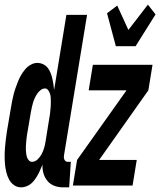

<svg xmlns="http://www.w3.org/2000/svg" viewBox="-40 -799 690 827"><path d="M52 8Q34 8 20.5 -1.5Q7 -11 -1 -26Q-9 -41 -13 -58Q-17 -75 -18.5 -92Q-20 -109 -20 -127Q-20 -145 -18.5 -162.5Q-17 -180 -15 -198Q-13 -216 -10 -234L7 -334Q9 -348 12 -362.5Q15 -377 18.5 -391.5Q22 -406 27 -420Q32 -434 37.5 -448Q43 -462 50.5 -475Q58 -488 68.5 -500.5Q79 -513 93 -520.5Q107 -528 120 -528Q134 -528 145.5 -522.5Q157 -517 164.5 -508Q172 -499 177 -487Q182 -475 185 -462.5Q188 -450 190 -437Q192 -424 193 -411L246 -735H335L236 -132Q235 -127 235 -122Q235 -117 237 -112.5Q239 -108 242.5 -105Q246 -102 251 -102H265L258 8H232Q212 8 194.5 1.5Q177 -5 165 -19Q153 -33 147.5 -51.5Q142 -70 143 -90Q138 -79 133.5 -68Q129 -57 123.5 -47Q118 -37 111 -27Q104 -17 95 -9Q86 -1 74 3.5Q62 8 52 8ZM98 -102Q111 -102 122 -112.5Q133 -123 139.5 -135.5Q146 -148 150 -161.5Q154 -175 156 -188L172 -288Q174 -297 175 -306Q176 -315 177 -324Q178 -333 178.5 -342Q179 -351 179 -360Q179 -369 178.5 -378Q178 -387 175.5 -395Q173 -403 167.5 -410.5Q162 -418 154 -418Q144 -418 135 -411Q126 -404 120 -395Q114 -386 109.5 -376Q105 -366 102 -356Q99 -346 97 -336Q95 -326 93 -316L76 -216Q75 -208 74 -200Q73 -192 72.5 -184Q72 -176 71.5 -167.5Q71 -159 71.5 -151.5Q72 -144 73 -136Q74 -128 76.5 -121Q79 -114 84.5 -108Q90 -102 98 -102ZM459 -600 421 -742 465 -775 513 -670 597 -779 630 -737 544 -600ZM274 0 292 -110 505 -410H342L360 -520H617L599 -410L387 -110H549L531 0Z"/></svg>

Font: Iosevka Extrabold Extended
Style: Italic
Weight: 800
Width: 7
Italic angle: -9°
Monospace: yes
Designer: Belleve Invis
Foundry: Belleve Invis
Version: Version 32.5.0; ttfautohint (v1.8.4)